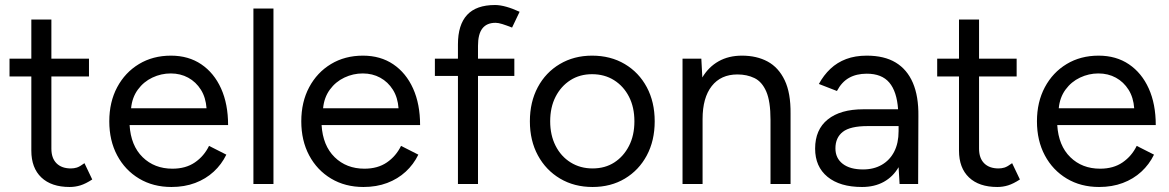

<svg xmlns="http://www.w3.org/2000/svg" viewBox="-20 -734 4662 766"><path d="M258 12Q185 12 145 -26Q105 -64 105 -133V-429H18V-500H105V-656H185V-500H335V-429H185V-141Q185 -103 205.5 -82.5Q226 -62 263 -62Q275 -62 286.5 -65.5Q298 -69 317 -83L348 -18Q322 -1 301 5.5Q280 12 258 12Z M664 12Q591 12 535 -21.5Q479 -55 447.5 -114Q416 -173 416 -250Q416 -327 447.5 -386Q479 -445 534.5 -478.5Q590 -512 662 -512Q732 -512 783 -477.5Q834 -443 862 -381Q890 -319 890 -235H497Q502 -153 549 -107Q596 -61 668 -61Q721 -61 757.5 -86Q794 -111 814 -152L883 -117Q864 -78 832.5 -49Q801 -20 758.5 -4Q716 12 664 12ZM503 -302H804Q801 -345 781.5 -376Q762 -407 731 -424Q700 -441 661 -441Q623 -441 588 -424.5Q553 -408 530 -376.5Q507 -345 503 -302Z M991 0V-700H1071V0Z M1430 12Q1357 12 1301 -21.5Q1245 -55 1213.5 -114Q1182 -173 1182 -250Q1182 -327 1213.5 -386Q1245 -445 1300.5 -478.5Q1356 -512 1428 -512Q1498 -512 1549 -477.5Q1600 -443 1628 -381Q1656 -319 1656 -235H1263Q1268 -153 1315 -107Q1362 -61 1434 -61Q1487 -61 1523.5 -86Q1560 -111 1580 -152L1649 -117Q1630 -78 1598.5 -49Q1567 -20 1524.5 -4Q1482 12 1430 12ZM1269 -302H1570Q1567 -345 1547.5 -376Q1528 -407 1497 -424Q1466 -441 1427 -441Q1389 -441 1354 -424.5Q1319 -408 1296 -376.5Q1273 -345 1269 -302Z M1807 0V-431H1715V-500H1807V-557Q1807 -635 1843.5 -674.5Q1880 -714 1955 -714Q1975 -714 2000 -707Q2025 -700 2053 -687L2023 -624Q2000 -633 1984 -638Q1968 -643 1957 -643Q1922 -643 1904.5 -620.5Q1887 -598 1887 -551V-500H2032V-431H1887V0Z M2344 12Q2271 12 2214.5 -21.5Q2158 -55 2126 -114Q2094 -173 2094 -250Q2094 -327 2125.5 -386Q2157 -445 2213.5 -478.5Q2270 -512 2342 -512Q2416 -512 2472.5 -478.5Q2529 -445 2560.5 -386Q2592 -327 2592 -250Q2592 -173 2560.5 -114Q2529 -55 2473 -21.5Q2417 12 2344 12ZM2344 -62Q2394 -62 2431 -86Q2468 -110 2489.5 -152Q2511 -194 2511 -250Q2511 -306 2489.5 -348Q2468 -390 2430 -414Q2392 -438 2342 -438Q2293 -438 2255.5 -414Q2218 -390 2196.5 -348Q2175 -306 2175 -250Q2175 -195 2196.5 -152.5Q2218 -110 2256.5 -86Q2295 -62 2344 -62Z M2703 0V-500H2778L2782 -425Q2807 -467 2847 -489.5Q2887 -512 2940 -512Q2999 -512 3042.5 -488.5Q3086 -465 3110.5 -414Q3135 -363 3134 -280V0H3054V-256Q3054 -330 3037 -369Q3020 -408 2990 -422.5Q2960 -437 2922 -437Q2856 -437 2819.5 -390.5Q2783 -344 2783 -259V0Z M3419 12Q3331 12 3281.5 -28.5Q3232 -69 3232 -141Q3232 -217 3282.5 -257.5Q3333 -298 3424 -298H3563Q3558 -369 3528 -404.5Q3498 -440 3438 -440Q3397 -440 3367.5 -423.5Q3338 -407 3319 -371L3247 -399Q3266 -434 3293 -459.5Q3320 -485 3356 -498.5Q3392 -512 3438 -512Q3508 -512 3553.5 -484.5Q3599 -457 3622 -403.5Q3645 -350 3644 -271L3643 0H3569L3565 -67Q3543 -29 3506 -8.5Q3469 12 3419 12ZM3423 -58Q3466 -58 3498 -76.5Q3530 -95 3547.5 -129Q3565 -163 3565 -211V-231H3442Q3372 -231 3342.5 -208Q3313 -185 3313 -142Q3313 -103 3342 -80.5Q3371 -58 3423 -58Z M3959 12Q3886 12 3846 -26Q3806 -64 3806 -133V-429H3719V-500H3806V-656H3886V-500H4036V-429H3886V-141Q3886 -103 3906.5 -82.5Q3927 -62 3964 -62Q3976 -62 3987.5 -65.5Q3999 -69 4018 -83L4049 -18Q4023 -1 4002 5.5Q3981 12 3959 12Z M4365 12Q4292 12 4236 -21.5Q4180 -55 4148.5 -114Q4117 -173 4117 -250Q4117 -327 4148.5 -386Q4180 -445 4235.5 -478.5Q4291 -512 4363 -512Q4433 -512 4484 -477.5Q4535 -443 4563 -381Q4591 -319 4591 -235H4198Q4203 -153 4250 -107Q4297 -61 4369 -61Q4422 -61 4458.5 -86Q4495 -111 4515 -152L4584 -117Q4565 -78 4533.5 -49Q4502 -20 4459.5 -4Q4417 12 4365 12ZM4204 -302H4505Q4502 -345 4482.5 -376Q4463 -407 4432 -424Q4401 -441 4362 -441Q4324 -441 4289 -424.5Q4254 -408 4231 -376.5Q4208 -345 4204 -302Z"/></svg>

Font: Figtree
Style: Regular
Weight: 400
Designer: Erik Kennedy
Foundry: Erik Kennedy
Version: Version 2.002